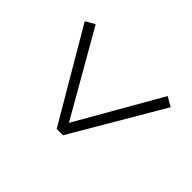

<svg xmlns="http://www.w3.org/2000/svg" viewBox="-130 -762 822 822"><g transform="rotate(-45 281.0 -350.5)"><path d="M473.6 -90.8 62.5 -332V-370.1L473.6 -611.3L498 -569.3L118.2 -351.6L498 -133.8Z"/></g></svg>

Font: Bpmf Zihi Box R
Style: R
Weight: 400
Foundry: But Ko
Version: Version 1.320